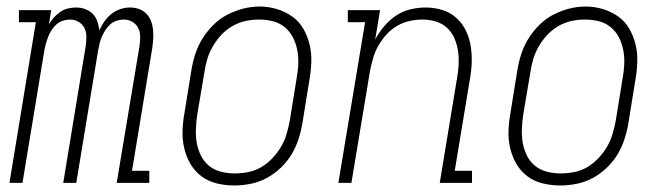

<svg xmlns="http://www.w3.org/2000/svg" viewBox="-20 -561 2040 589"><path d="M9 0 90 -493H38V-530H137L130 -486Q136 -497 145 -507Q154 -517 165 -524.5Q176 -532 188.5 -535Q201 -538 214 -538Q228 -538 241.5 -533Q255 -528 264.5 -518.5Q274 -509 278.5 -495.5Q283 -482 285 -468Q291 -482 300 -495Q309 -508 321.5 -518Q334 -528 349 -533Q364 -538 379 -538Q393 -538 406 -533.5Q419 -529 428.5 -519.5Q438 -510 443 -497Q448 -484 449.5 -470Q451 -456 450 -441.5Q449 -427 447 -413L385 -37H438V0H338L408 -420Q410 -434 410 -448.5Q410 -463 404 -475Q398 -487 386 -494Q374 -501 360 -501Q349 -501 338 -497.5Q327 -494 318.5 -486.5Q310 -479 303.5 -469Q297 -459 292.5 -448.5Q288 -438 285.5 -427.5Q283 -417 281 -406L214 0H174L243 -420Q245 -434 245 -448.5Q245 -463 239 -475Q233 -487 221 -494Q209 -501 195 -501Q184 -501 173 -497.5Q162 -494 153.5 -486.5Q145 -479 138.5 -469Q132 -459 128 -448.5Q124 -438 121 -427.5Q118 -417 116 -406L49 0Z M698 8Q671 8 644.5 1.5Q618 -5 597.5 -20.5Q577 -36 564 -58.5Q551 -81 545 -107Q539 -133 540 -160.5Q541 -188 546 -215L567 -345Q571 -370 579 -395Q587 -420 601 -442.5Q615 -465 634.5 -484.5Q654 -504 677.5 -516Q701 -528 726 -534.5Q751 -541 777 -541Q804 -541 830 -533Q856 -525 877 -510Q898 -495 911 -472Q924 -449 930 -423.5Q936 -398 935 -370Q934 -342 929 -315L908 -185Q904 -160 896 -135Q888 -110 874.5 -87.5Q861 -65 841 -46Q821 -27 797.5 -14.5Q774 -2 748.5 3Q723 8 698 8ZM699 -29Q720 -29 741 -33Q762 -37 781 -48Q800 -59 815.5 -75.5Q831 -92 842 -110.5Q853 -129 859 -149.5Q865 -170 869 -191L890 -321Q894 -342 895 -364Q896 -386 892 -407Q888 -428 878.5 -446.5Q869 -465 853 -478Q837 -491 816.5 -496Q796 -501 774 -501Q753 -501 732.5 -496.5Q712 -492 693 -481Q674 -470 659 -454Q644 -438 633 -419Q622 -400 616 -380Q610 -360 607 -339L585 -209Q582 -188 581 -166Q580 -144 583.5 -123.5Q587 -103 596 -84.5Q605 -66 620.5 -53Q636 -40 657 -34.5Q678 -29 699 -29Z M1018 0 1100 -493H1047V-530H1146L1131 -440Q1143 -462 1159 -481Q1175 -500 1195.5 -513.5Q1216 -527 1239.5 -532.5Q1263 -538 1285 -538Q1312 -538 1336.5 -530.5Q1361 -523 1379.5 -506.5Q1398 -490 1409 -467.5Q1420 -445 1424 -419.5Q1428 -394 1427 -367.5Q1426 -341 1421 -315L1375 -37H1428V0H1329L1382 -321Q1386 -342 1387 -363.5Q1388 -385 1385 -405Q1382 -425 1374 -443.5Q1366 -462 1351.5 -475.5Q1337 -489 1317 -495Q1297 -501 1276 -501Q1256 -501 1236 -496.5Q1216 -492 1198 -481.5Q1180 -471 1165.5 -455Q1151 -439 1140.5 -420.5Q1130 -402 1124.5 -382.5Q1119 -363 1115 -343L1058 0Z M1698 8Q1671 8 1644.5 1.5Q1618 -5 1597.5 -20.5Q1577 -36 1564 -58.5Q1551 -81 1545 -107Q1539 -133 1540 -160.5Q1541 -188 1546 -215L1567 -345Q1571 -370 1579 -395Q1587 -420 1601 -442.5Q1615 -465 1634.5 -484.5Q1654 -504 1677.5 -516Q1701 -528 1726 -534.5Q1751 -541 1777 -541Q1804 -541 1830 -533Q1856 -525 1877 -510Q1898 -495 1911 -472Q1924 -449 1930 -423.5Q1936 -398 1935 -370Q1934 -342 1929 -315L1908 -185Q1904 -160 1896 -135Q1888 -110 1874.5 -87.5Q1861 -65 1841 -46Q1821 -27 1797.5 -14.5Q1774 -2 1748.5 3Q1723 8 1698 8ZM1699 -29Q1720 -29 1741 -33Q1762 -37 1781 -48Q1800 -59 1815.5 -75.5Q1831 -92 1842 -110.5Q1853 -129 1859 -149.5Q1865 -170 1869 -191L1890 -321Q1894 -342 1895 -364Q1896 -386 1892 -407Q1888 -428 1878.5 -446.5Q1869 -465 1853 -478Q1837 -491 1816.5 -496Q1796 -501 1774 -501Q1753 -501 1732.5 -496.5Q1712 -492 1693 -481Q1674 -470 1659 -454Q1644 -438 1633 -419Q1622 -400 1616 -380Q1610 -360 1607 -339L1585 -209Q1582 -188 1581 -166Q1580 -144 1583.5 -123.5Q1587 -103 1596 -84.5Q1605 -66 1620.5 -53Q1636 -40 1657 -34.5Q1678 -29 1699 -29Z"/></svg>

Font: Iosevka Slab Extralight
Style: Italic
Weight: 200
Italic angle: -9°
Monospace: yes
Designer: Belleve Invis
Foundry: Belleve Invis
Version: Version 11.1.1; ttfautohint (v1.8.3)